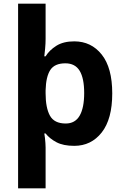

<svg xmlns="http://www.w3.org/2000/svg" viewBox="-20 -780 673 1040"><path d="M588 -274Q588 -135 531 -62.5Q474 10 382 10Q323 10 286 -9.5Q249 -29 227 -57H220Q222 -47 223.5 -33Q225 -19 226 -5.5Q227 8 227 19V240H78V-760H227V-569Q227 -545 224.5 -517.5Q222 -490 220 -475H227Q248 -509 286 -532.5Q324 -556 382 -556Q474 -556 531 -484.5Q588 -413 588 -274ZM436 -276Q436 -356 411.5 -396.5Q387 -437 334 -437Q276 -437 252.5 -401Q229 -365 227 -291V-275Q227 -196 250.5 -153.5Q274 -111 336 -111Q387 -111 411.5 -153.5Q436 -196 436 -276Z"/></svg>

Font: Noto Sans Tangsa
Style: Bold
Weight: 700
Version: Version 1.504